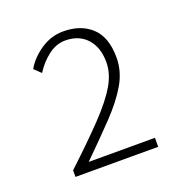

<svg xmlns="http://www.w3.org/2000/svg" viewBox="-89 -973 575 602"><g transform="rotate(-20 198.5 -672.0)"><path d="M64 -451V-473Q140 -544 187 -593.5Q234 -643 256 -681Q278 -719 278 -756Q278 -806 251.5 -835Q225 -864 180 -864Q149 -864 122 -843Q95 -822 77 -793L55 -814Q73 -846 108 -869.5Q143 -893 183 -893Q242 -893 277.5 -860Q313 -827 313 -759Q313 -713 288.5 -671Q264 -629 220.5 -583.5Q177 -538 119 -481H340V-451Z"/></g></svg>

Font: Noto Sans TC Thin
Style: Regular
Weight: 100
Designer: Ryoko NISHIZUKA 西塚涼子 (kana, bopomofo & ideographs); Paul D. Hunt (Latin, Greek & Cyrillic); Sandoll Communications 산돌커뮤니
Foundry: Adobe
Version: Version 2.004-H2;hotconv 1.0.118;makeotfexe 2.5.65603